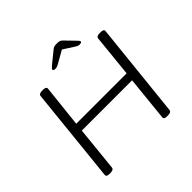

<svg xmlns="http://www.w3.org/2000/svg" viewBox="-205 -1060 1269 1269"><g transform="rotate(-45 429.0 -426.0)"><path d="M128 2Q99 2 101 -16L170 -684Q172 -702 202 -702H210Q240 -702 239 -684L207 -388H678L708 -684Q710 -702 740 -702H748Q779 -702 777 -684L707 -16Q705 2 674 2H666Q637 2 639 -16L671 -330H201L169 -16Q167 2 136 2ZM368 -742Q348 -742 348 -751Q348 -756 353 -761.5Q358 -767 367 -775L446 -839Q456 -848 464.5 -851Q473 -854 491 -854Q508 -854 516.5 -851Q525 -848 533 -840L597 -774Q604 -767 608.5 -761.5Q613 -756 613 -752Q613 -742 592 -742Q579 -742 560 -755L487 -802L404 -755Q383 -742 368 -742Z"/></g></svg>

Font: Asap Expanded Expanded Light
Style: Italic
Weight: 300
Width: 7
Italic angle: -6°
Designer: Pablo Cosgaya
Foundry: Omnibus-Type
Version: Version 3.001; ttfautohint (v1.8.4.7-5d5b)